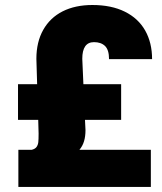

<svg xmlns="http://www.w3.org/2000/svg" viewBox="-20 -740 643 760"><path d="M577.1 -147V0H52.7V-147H105.5Q119.1 -150.4 124.8 -158.4Q130.4 -166.5 131.6 -177.2Q132.8 -188 132.8 -210.9L131.3 -265.6H51.3V-406.7H127L124 -507.3Q124 -573.7 151.1 -621.8Q178.2 -669.9 228 -695.1Q277.8 -720.2 345.7 -720.2Q420.9 -720.2 474.1 -693.8Q527.3 -667.5 554.7 -619.1Q582 -570.8 582 -505.9H411.6Q411.6 -542.5 395.8 -557.9Q379.9 -573.2 352.1 -573.2Q305.7 -573.2 305.7 -507.3L310.1 -406.7H459.5V-265.6H316.4L318.4 -225.1Q318.4 -200.2 312.7 -181.2Q307.1 -162.1 294.4 -147Z"/></svg>

Font: Heebo Black
Style: Regular
Weight: 900
Designer: Oded Ezer
Foundry: Meir Sadan
Version: Version 2.001; ttfautohint (v1.5.14-ce02) -l 8 -r 50 -G 200 